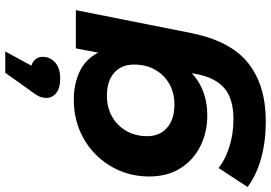

<svg xmlns="http://www.w3.org/2000/svg" viewBox="-182 -680 1055 748"><g transform="rotate(-90 346.0 -305.5)"><path d="M248 202Q170 202 104.5 184Q39 166 -8 131L66 18Q98 44 148.5 60Q199 76 255 76Q336 76 376.5 41Q417 6 431 -63L450 -160L486 -286L510 -422L532 -538H681L592 -90Q561 65 474.5 133.5Q388 202 248 202ZM271 -26Q205 -26 151 -53Q97 -80 65 -130.5Q33 -181 33 -252Q33 -314 55.5 -367Q78 -420 118.5 -460.5Q159 -501 213.5 -523.5Q268 -546 333 -546Q392 -546 440 -524Q488 -502 514.5 -453Q541 -404 534 -322Q528 -233 495 -166.5Q462 -100 405.5 -63Q349 -26 271 -26ZM313 -154Q359 -154 394 -174Q429 -194 449 -229.5Q469 -265 469 -311Q469 -360 437 -388.5Q405 -417 348 -417Q302 -417 266.5 -397Q231 -377 210.5 -341.5Q190 -306 190 -260Q190 -211 223 -182.5Q256 -154 313 -154ZM414 -599Q377 -599 358 -614.5Q339 -630 339 -653Q339 -669 346 -683Q353 -697 373 -723L437 -813H520L439 -664L426 -717Q461 -717 480 -704Q499 -691 499 -667Q499 -639 477.5 -619Q456 -599 414 -599Z"/></g></svg>

Font: Montserrat Thin
Style: Bold Italic
Weight: 700
Italic angle: -11.3°
Version: Version 9.000